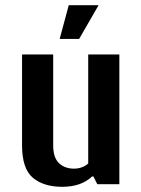

<svg xmlns="http://www.w3.org/2000/svg" viewBox="-20 -710 545 740"><path d="M210 -560 245 -690H360L285 -560ZM65 -150V-500H185V-150Q185 -102 207.5 -81Q230 -60 265 -60Q283 -60 297.5 -66Q312 -72 320 -80V-500H440V0H355L340 -30H335Q293 10 220 10Q148 10 106.5 -25Q65 -60 65 -150Z"/></svg>

Font: Cuprum
Style: Bold
Weight: 700
Designer: Jovanny Lemonad
Foundry: Jovanny Lemonad
Version: Version 2.000